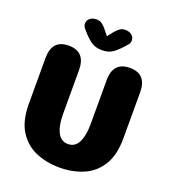

<svg xmlns="http://www.w3.org/2000/svg" viewBox="-146 -909 911 1026"><g transform="rotate(20 309.5 -396.0)"><path d="M310 10.5Q236 10.5 175 -15.5Q114 -41.5 77.2 -99.8Q40.5 -158 40.5 -254V-514.5Q40.5 -619 135.5 -619Q231 -619 231 -514.5V-264.5Q231 -199.5 250.5 -161.2Q270 -123 310 -123Q350 -123 369 -161.2Q388 -199.5 388 -264.5V-514.5Q388 -619 483.5 -619Q578.5 -619 578.5 -514.5V-254Q578.5 -158 542.2 -99.8Q506 -41.5 445.2 -15.5Q384.5 10.5 310 10.5ZM430 -731.5 419.5 -719.5Q392.5 -689 369 -672.8Q345.5 -656.5 309 -656.5Q272.5 -656.5 248.5 -672.8Q224.5 -689 198 -719.5L187.5 -731.5Q175.5 -745 175.5 -758.5Q175.5 -777.5 189.8 -789.5Q204 -801.5 227 -801.5Q246 -801.5 259.2 -791.5Q272.5 -781.5 284 -767L309 -735.5L333.5 -767Q344.5 -780.5 358 -791Q371.5 -801.5 390.5 -801.5Q413.5 -801.5 427.8 -789.5Q442 -777.5 442 -758.5Q442 -752.5 439.5 -745.5Q437 -738.5 430 -731.5Z"/></g></svg>

Font: Sono ExtraLight Monospace ExtraBold
Style: Regular
Weight: 800
Version: Version 2.112